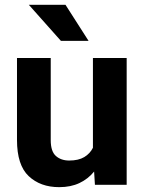

<svg xmlns="http://www.w3.org/2000/svg" viewBox="-20 -770 600 800"><path d="M375.5 0 372.1 -55.2Q347.2 -24.4 311 -7.3Q274.9 9.8 226.6 9.8Q148.4 9.8 99.6 -36.1Q50.8 -82 50.8 -187V-528.3H191.4V-186Q191.4 -139.2 212.9 -120.1Q234.4 -101.1 268.1 -101.1Q307.1 -101.1 331.1 -115.5Q355 -129.9 367.2 -154.3V-528.3H507.8V0ZM252.9 -750 349.1 -599.6H233.9L100.1 -750Z"/></svg>

Font: Vazirmatn RD
Style: Bold
Weight: 700
Designer: Saber Rastikerdar
Foundry: Saber Rastikerdar
Version: Version 32.102